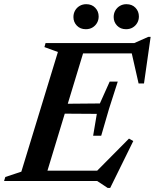

<svg xmlns="http://www.w3.org/2000/svg" viewBox="-47 -886 758 940"><path d="M236.5 -631.5 170.5 -655.5 176 -675H375L170 0H-27L-21 -19.5L57.5 -45.5ZM594.5 -640.5 620 -624.5H290.5L307 -675H610L679 -705.5H690.5L658 -477.5H631.5ZM480 34 428.5 0H100.5L117.5 -50.5H465L414 -35.5L584.5 -207.5L605.5 -195.5L492.5 34ZM448.5 -221.5H409L427 -328.5L205 -330L219.5 -377.5L442 -379.5L490 -486.5H529.5L487 -354ZM373 -743Q346 -743 329.2 -760.5Q312.5 -778 312.5 -802.5Q312.5 -820 320.5 -834.2Q328.5 -848.5 342.8 -857Q357 -865.5 375.5 -865.5Q402.5 -865.5 419.2 -848Q436 -830.5 436 -805.5Q436 -788 428 -774Q420 -760 406 -751.5Q392 -743 373 -743ZM570 -743Q543 -743 526.2 -760.5Q509.5 -778 509.5 -802.5Q509.5 -820 517.5 -834.2Q525.5 -848.5 539.8 -857Q554 -865.5 572 -865.5Q599.5 -865.5 616.2 -848Q633 -830.5 633 -805.5Q633 -788 625 -774Q617 -760 603 -751.5Q589 -743 570 -743Z"/></svg>

Font: Newsreader 24pt SemiBold
Style: Italic
Weight: 600
Italic angle: -17°
Designer: Hugues Gentile
Foundry: Production Type
Version: Version 1.003